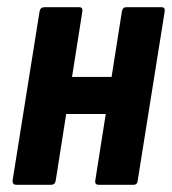

<svg xmlns="http://www.w3.org/2000/svg" viewBox="-20 -514 478 534"><path d="M255 0Q243 0 245 -12L319 -482Q321 -494 331 -494H429Q440 -494 438 -482L363 -12Q362 0 351 0ZM26 0Q14 0 15 -12L90 -482Q92 -494 104 -494H200Q211 -494 209 -482L135 -12Q133 0 122 0ZM149 -197 165 -300H310L294 -197Z"/></svg>

Font: Sofia Sans Condensed ExtraBold
Style: Italic
Weight: 800
Italic angle: -9°
Version: Version 4.100